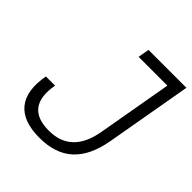

<svg xmlns="http://www.w3.org/2000/svg" viewBox="-191 -826 969 969"><g transform="rotate(45 293.5 -341.5)"><path d="M240.7 9.8Q123 9.8 73.2 -51.5Q23.4 -112.8 44.9 -232.4H110.4Q77.6 -49.3 248.5 -49.3Q409.2 -49.3 440.9 -232.4L511.2 -633.3H305.7L316.4 -693.4H586.9L505.9 -232.4Q484.4 -109.9 419.2 -50Q354 9.8 240.7 9.8Z"/></g></svg>

Font: Cascadia Code Light
Style: Italic
Weight: 300
Italic angle: -10°
Monospace: yes
Designer: Aaron Bell
Foundry: Saja Typeworks
Version: Version 2404.023; ttfautohint (v1.8.4)